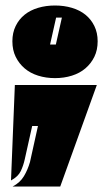

<svg xmlns="http://www.w3.org/2000/svg" viewBox="-20 -556 400 698"><path d="M97 -98 70 23Q65 46 55.5 66Q46 86 20 100L34 -247H332L199 122H26Q53 108 67 84.5Q81 61 89 33L118 -98ZM335 -406Q335 -374 323 -349.5Q311 -325 290.5 -307.5Q270 -290 241.5 -281Q213 -272 180 -272Q147 -272 118.5 -281Q90 -290 69.5 -307.5Q49 -325 37 -349.5Q25 -374 25 -406Q25 -437 37 -461.5Q49 -486 69.5 -502.5Q90 -519 118.5 -527.5Q147 -536 180 -536Q213 -536 241.5 -527.5Q270 -519 290.5 -502.5Q311 -486 323 -461.5Q335 -437 335 -406ZM183 -394 205 -492H184L162 -394Z"/></svg>

Font: J.M. Nexus Grotesque
Style: Regular
Weight: 900
Designer: deFharo
Foundry: deFharo
Version: Version 3.003